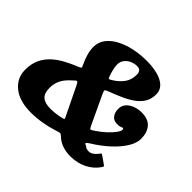

<svg xmlns="http://www.w3.org/2000/svg" viewBox="-179 -999 1264 1264"><g transform="rotate(45 453.0 -367.5)"><path d="M681.5 -334.5Q698.5 -334.5 706.5 -336.8Q714.5 -339 718.2 -341.2Q722 -343.5 727 -343.5Q734 -343.5 734 -331Q734 -320.5 718 -298.2Q702 -276 672.8 -248.8Q643.5 -221.5 603 -195Q586 -183.5 581.8 -185.8Q577.5 -188 568.5 -206.5L475.5 -404.5Q468 -421 466.8 -428Q465.5 -435 472.5 -438.8Q479.5 -442.5 496.5 -449Q541.5 -466 582.8 -484.5Q624 -503 656.5 -526.5Q689 -550 707.8 -581.2Q726.5 -612.5 726.5 -655Q726.5 -693 700.8 -718Q675 -743 629.8 -755.2Q584.5 -767.5 526.5 -767.5Q439 -767.5 367.8 -744.8Q296.5 -722 254.5 -680.5Q212.5 -639 212.5 -583Q212.5 -552 222.2 -518.2Q232 -484.5 247 -454Q257 -434.5 253.5 -430.8Q250 -427 230.5 -419Q185.5 -401 144.2 -378.5Q103 -356 70.8 -326Q38.5 -296 19.8 -255.5Q1 -215 1 -160Q1 -83 60.8 -34.8Q120.5 13.5 227.5 13.5Q277.5 13.5 329.8 4.5Q382 -4.5 433 -21Q451 -27 458 -27.5Q465 -28 477 -17Q505.5 10.5 540.5 22Q575.5 33.5 612 33.5Q678.5 33.5 729.8 7.5Q781 -18.5 810.5 -62Q818 -72.5 817.2 -76.2Q816.5 -80 806 -86.5L759 -119.5Q747.5 -128 745 -123.5Q742.5 -119 734 -109.5Q720.5 -92.5 706 -83.8Q691.5 -75 677 -75Q664 -75 655.2 -78.2Q646.5 -81.5 640 -88Q620.5 -95.5 624.8 -101.5Q629 -107.5 642.5 -116Q707 -155.5 756.8 -201Q806.5 -246.5 834.8 -292.2Q863 -338 863 -377.5Q863 -434.5 834 -469Q805 -503.5 743 -503.5Q711 -503.5 682 -492.8Q653 -482 634.8 -461.5Q616.5 -441 616.5 -411.5Q616.5 -377.5 633.2 -356Q650 -334.5 681.5 -334.5ZM199 -187.5Q199 -219 208.2 -244.8Q217.5 -270.5 234 -291.5Q250.5 -312.5 272 -330.5Q287.5 -346.5 294 -348.5Q300.5 -350.5 311.5 -329L406 -134.5Q413.5 -120.5 414.2 -115.8Q415 -111 395.5 -107Q372 -101.5 348 -98.5Q324 -95.5 299 -95.5Q248.5 -95.5 223.8 -117.2Q199 -139 199 -187.5ZM544.5 -656.5Q544.5 -607.5 519.2 -573.8Q494 -540 453 -515Q438 -505.5 433.8 -506.8Q429.5 -508 423.5 -525.5Q405 -579.5 405 -612.5Q405 -639 420 -658.2Q435 -677.5 458.2 -687.8Q481.5 -698 506.5 -698Q528 -698 536.2 -685.8Q544.5 -673.5 544.5 -656.5Z"/></g></svg>

Font: Besley ExtraBold
Style: Italic
Weight: 800
Italic angle: -13°
Designer: Owen Earl
Foundry: indestructible type*
Version: Version 2.001